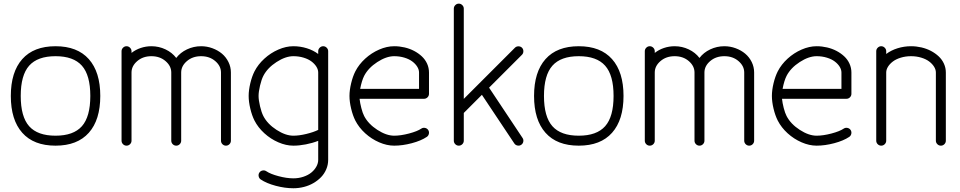

<svg xmlns="http://www.w3.org/2000/svg" viewBox="-20 -789 5201 1040"><path d="M137.9 -433.2Q92.3 -381.8 92.3 -269.3Q92.3 -156.7 137.9 -105.3Q183.6 -54 280.8 -54Q377.9 -54 423.6 -105.3Q469.2 -156.7 469.2 -269.3Q469.2 -381.8 423.6 -433.2Q377.9 -484.6 280.8 -484.6Q183.6 -484.6 137.9 -433.2ZM100.6 -69.8Q38.6 -139.6 38.6 -269.3Q38.6 -398.9 100.6 -468.8Q162.6 -538.6 280.8 -538.6Q398.9 -538.6 461.1 -468.8Q523.2 -398.9 523.2 -269.3Q523.2 -139.6 461.1 -69.8Q398.9 0 280.8 0Q162.6 0 100.6 -69.8Z M1177 -26.9V-396.2Q1177 -431.4 1146.1 -458Q1115.2 -484.6 1069.3 -484.6Q1023.4 -484.6 992.4 -458Q961.4 -431.4 961.4 -396.2V-26.9Q961.4 -15.9 953.5 -7.9Q945.6 0 934.6 0Q923.6 0 915.6 -7.9Q907.7 -15.9 907.7 -26.9V-396.2Q907.7 -431.4 876.8 -458Q845.9 -484.6 800 -484.6Q754.2 -484.6 723.3 -458Q692.4 -431.4 692.4 -396.2V-26.9Q692.4 -15.9 684.3 -7.9Q676.3 0 665.3 0Q654.3 0 646.4 -7.9Q638.4 -15.9 638.4 -26.9V-511.5Q638.4 -522.5 646.4 -530.5Q654.3 -538.6 665.3 -538.6Q676.3 -538.6 684.3 -530.5Q692.4 -522.5 692.4 -511.5V-502.4Q714.4 -519.8 742.3 -529.2Q770.3 -538.6 800 -538.6Q840.6 -538.6 876.5 -521.5Q912.4 -504.4 934.6 -475.1Q956.8 -504.4 992.8 -521.5Q1028.8 -538.6 1069.3 -538.6Q1101.1 -538.6 1130.6 -527.7Q1160.2 -516.8 1182.3 -498.3Q1204.3 -479.7 1217.5 -453Q1230.7 -426.3 1230.7 -396.2V-26.9Q1230.7 -15.9 1222.8 -7.9Q1214.8 0 1203.9 0Q1192.9 0 1184.9 -7.9Q1177 -15.9 1177 -26.9Z M1569.1 -54Q1600.1 -54 1639 -63.4Q1678 -72.8 1703.6 -85.4V-396.2Q1703.6 -411.9 1694 -427.5Q1684.3 -443.1 1667.4 -455.9Q1650.4 -468.8 1624.5 -476.7Q1598.6 -484.6 1569.1 -484.6Q1526.6 -484.6 1477.7 -452.9Q1428.7 -421.1 1406.5 -378.2Q1396.5 -358.9 1388.5 -325.3Q1380.6 -291.7 1380.6 -269.3Q1380.6 -246.8 1388.5 -213.3Q1396.5 -179.7 1406.5 -160.4Q1428.7 -117.4 1477.7 -85.7Q1526.6 -54 1569.1 -54ZM1569.1 177Q1598.1 177 1623.7 168.3Q1649.2 159.7 1666.4 145.6Q1683.6 131.6 1693.6 113.5Q1703.6 95.5 1703.6 76.9V-26.1Q1672.6 -13.9 1636.8 -7Q1601.1 0 1569.1 0Q1529.3 0 1487.7 -18.1Q1446 -36.1 1412 -67.1Q1377.9 -98.1 1358.6 -135.7Q1344.7 -163.1 1335.8 -200.6Q1326.9 -238 1326.9 -269.3Q1326.9 -300.5 1335.8 -337.9Q1344.7 -375.2 1358.6 -402.6Q1377.9 -440.2 1412 -471.3Q1446 -502.4 1487.7 -520.5Q1529.3 -538.6 1569.1 -538.6Q1606.7 -538.6 1642 -527.6Q1677.2 -516.6 1703.6 -496.6V-511.5Q1703.6 -522.5 1711.7 -530.5Q1719.7 -538.6 1730.7 -538.6Q1741.7 -538.6 1749.6 -530.5Q1757.6 -522.5 1757.6 -511.5V-71.8V-68.6V76.9Q1757.6 103.3 1747.4 127.4Q1737.3 151.6 1719.5 170.2Q1701.7 188.7 1678.1 202.5Q1654.5 216.3 1626.5 223.5Q1598.4 230.7 1569.1 230.7Q1523.4 230.7 1473.5 217.4Q1423.6 204.1 1392.3 183.1Q1383.3 177 1381.1 165.9Q1378.9 154.8 1385 145.8Q1391.1 136.7 1402.2 134.5Q1413.3 132.3 1422.4 138.4Q1444.8 153.6 1488.9 165.3Q1533 177 1569.1 177Z M1930.9 -307.6H2249.8V-396.2Q2249.8 -411.9 2240.1 -427.5Q2230.5 -443.1 2213.5 -455.9Q2196.5 -468.8 2170.7 -476.7Q2144.8 -484.6 2115.2 -484.6Q2072.8 -484.6 2023.8 -452.9Q1974.9 -421.1 1952.6 -378.2Q1939.5 -352.3 1930.9 -307.6ZM2292 -47.6Q2260.7 -26.6 2210.6 -13.3Q2160.4 0 2115.2 0Q2075.4 0 2033.8 -18.1Q1992.2 -36.1 1958.1 -67.1Q1924.1 -98.1 1904.8 -135.7Q1890.9 -163.1 1882 -200.6Q1873 -238 1873 -269.3Q1873 -300.5 1882 -337.9Q1890.9 -375.2 1904.8 -402.6Q1924.1 -440.2 1958.1 -471.3Q1992.2 -502.4 2033.8 -520.5Q2075.4 -538.6 2115.2 -538.6Q2144 -538.6 2171.8 -532.1Q2199.5 -525.6 2223.1 -513.2Q2246.8 -500.7 2265 -483.6Q2283.2 -466.6 2293.5 -444Q2303.7 -421.4 2303.7 -396.2V-280.8Q2303.7 -269.8 2295.8 -261.8Q2287.8 -253.9 2276.9 -253.9H1927.7Q1930.2 -230.5 1937.3 -203.4Q1944.3 -176.3 1952.6 -160.4Q1974.9 -117.4 2023.8 -85.7Q2072.8 -54 2115.2 -54Q2150.6 -54 2195.4 -65.8Q2240.2 -77.6 2262 -92.3Q2271 -98.4 2282.1 -96.2Q2293.2 -94 2299.3 -85Q2305.4 -75.9 2303.2 -64.8Q2301 -53.7 2292 -47.6Z M2492.2 -742.2V-253.4L2769.3 -530.5Q2776.9 -538.1 2788.3 -538.1Q2799.8 -538.1 2807.4 -530.5Q2814.9 -522.9 2814.9 -511.5Q2814.9 -500 2807.4 -492.4L2629.2 -314.2L2810.5 -41.7Q2816.7 -32.7 2814.5 -21.7Q2812.3 -10.7 2803.2 -4.6Q2794.2 1.5 2783.1 -0.7Q2772 -2.9 2765.9 -12L2590.3 -275.4L2492.2 -177.2V-26.9Q2492.2 -15.9 2484.1 -7.9Q2476.1 0 2465.1 0Q2454.1 0 2446.2 -7.9Q2438.2 -15.9 2438.2 -26.9V-742.2Q2438.2 -753.2 2446.2 -761.2Q2454.1 -769.3 2465.1 -769.3Q2476.1 -769.3 2484.1 -761.2Q2492.2 -753.2 2492.2 -742.2Z M2972.2 -433.2Q2926.5 -381.8 2926.5 -269.3Q2926.5 -156.7 2972.2 -105.3Q3017.8 -54 3115 -54Q3212.2 -54 3257.8 -105.3Q3303.5 -156.7 3303.5 -269.3Q3303.5 -381.8 3257.8 -433.2Q3212.2 -484.6 3115 -484.6Q3017.8 -484.6 2972.2 -433.2ZM2934.8 -69.8Q2872.8 -139.6 2872.8 -269.3Q2872.8 -398.9 2934.8 -468.8Q2996.8 -538.6 3115 -538.6Q3233.2 -538.6 3295.3 -468.8Q3357.4 -398.9 3357.4 -269.3Q3357.4 -139.6 3295.3 -69.8Q3233.2 0 3115 0Q2996.8 0 2934.8 -69.8Z M4011.2 -26.9V-396.2Q4011.2 -431.4 3980.3 -458Q3949.5 -484.6 3903.6 -484.6Q3857.7 -484.6 3826.7 -458Q3795.7 -431.4 3795.7 -396.2V-26.9Q3795.7 -15.9 3787.7 -7.9Q3779.8 0 3768.8 0Q3757.8 0 3749.9 -7.9Q3741.9 -15.9 3741.9 -26.9V-396.2Q3741.9 -431.4 3711.1 -458Q3680.2 -484.6 3634.3 -484.6Q3588.4 -484.6 3557.5 -458Q3526.6 -431.4 3526.6 -396.2V-26.9Q3526.6 -15.9 3518.6 -7.9Q3510.5 0 3499.5 0Q3488.5 0 3480.6 -7.9Q3472.7 -15.9 3472.7 -26.9V-511.5Q3472.7 -522.5 3480.6 -530.5Q3488.5 -538.6 3499.5 -538.6Q3510.5 -538.6 3518.6 -530.5Q3526.6 -522.5 3526.6 -511.5V-502.4Q3548.6 -519.8 3576.5 -529.2Q3604.5 -538.6 3634.3 -538.6Q3674.8 -538.6 3710.7 -521.5Q3746.6 -504.4 3768.8 -475.1Q3791 -504.4 3827 -521.5Q3863 -538.6 3903.6 -538.6Q3935.3 -538.6 3964.8 -527.7Q3994.4 -516.8 4016.5 -498.3Q4038.6 -479.7 4051.8 -453Q4064.9 -426.3 4064.9 -396.2V-26.9Q4064.9 -15.9 4057 -7.9Q4049.1 0 4038.1 0Q4027.1 0 4019.2 -7.9Q4011.2 -15.9 4011.2 -26.9Z M4219 -307.6H4537.8V-396.2Q4537.8 -411.9 4528.2 -427.5Q4518.6 -443.1 4501.6 -455.9Q4484.6 -468.8 4458.7 -476.7Q4432.9 -484.6 4403.3 -484.6Q4360.8 -484.6 4311.9 -452.9Q4262.9 -421.1 4240.7 -378.2Q4227.5 -352.3 4219 -307.6ZM4580.1 -47.6Q4548.8 -26.6 4498.7 -13.3Q4448.5 0 4403.3 0Q4363.5 0 4321.9 -18.1Q4280.3 -36.1 4246.2 -67.1Q4212.2 -98.1 4192.9 -135.7Q4179 -163.1 4170 -200.6Q4161.1 -238 4161.1 -269.3Q4161.1 -300.5 4170 -337.9Q4179 -375.2 4192.9 -402.6Q4212.2 -440.2 4246.2 -471.3Q4280.3 -502.4 4321.9 -520.5Q4363.5 -538.6 4403.3 -538.6Q4432.1 -538.6 4459.8 -532.1Q4487.5 -525.6 4511.2 -513.2Q4534.9 -500.7 4553.1 -483.6Q4571.3 -466.6 4581.5 -444Q4591.8 -421.4 4591.8 -396.2V-280.8Q4591.8 -269.8 4583.9 -261.8Q4575.9 -253.9 4564.9 -253.9H4215.8Q4218.3 -230.5 4225.3 -203.4Q4232.4 -176.3 4240.7 -160.4Q4262.9 -117.4 4311.9 -85.7Q4360.8 -54 4403.3 -54Q4438.7 -54 4483.5 -65.8Q4528.3 -77.6 4550 -92.3Q4559.1 -98.4 4570.2 -96.2Q4581.3 -94 4587.4 -85Q4593.5 -75.9 4591.3 -64.8Q4589.1 -53.7 4580.1 -47.6Z M5049.3 -26.9V-396.2Q5049.3 -411.9 5039.7 -427.5Q5030 -443.1 5013.1 -455.9Q4996.1 -468.8 4970.2 -476.7Q4944.3 -484.6 4914.8 -484.6Q4885.3 -484.6 4859.4 -476.7Q4833.5 -468.8 4816.5 -455.9Q4799.6 -443.1 4789.9 -427.5Q4780.3 -411.9 4780.3 -396.2V-26.9Q4780.3 -15.9 4772.2 -7.9Q4764.2 0 4753.2 0Q4742.2 0 4734.3 -7.9Q4726.3 -15.9 4726.3 -26.9V-511.5Q4726.3 -522.5 4734.3 -530.5Q4742.2 -538.6 4753.2 -538.6Q4764.2 -538.6 4772.2 -530.5Q4780.3 -522.5 4780.3 -511.5V-496.6Q4806.6 -516.6 4841.9 -527.6Q4877.2 -538.6 4914.8 -538.6Q4943.6 -538.6 4971.3 -532.1Q4999 -525.6 5022.7 -513.2Q5046.4 -500.7 5064.6 -483.6Q5082.8 -466.6 5093 -444Q5103.3 -421.4 5103.3 -396.2V-26.9Q5103.3 -15.9 5095.3 -7.9Q5087.4 0 5076.4 0Q5065.4 0 5057.4 -7.9Q5049.3 -15.9 5049.3 -26.9Z"/></svg>

Font: Tecnico
Style: Fino
Weight: 400
Version: Version 1.3